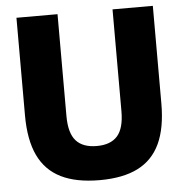

<svg xmlns="http://www.w3.org/2000/svg" viewBox="-53 -791 816 852"><g transform="rotate(-5 355.0 -365.0)"><path d="M51.5 -305.5V-740H234.5V-286.5Q234.5 -210 265 -176Q295.5 -142 357.5 -142Q419 -142 449.2 -176Q479.5 -210 479.5 -286.5V-740H659V-305.5Q659 -196 626.5 -126.5Q594 -57 527.5 -23.5Q461 10 357.5 10Q253 10 185.2 -23.5Q117.5 -57 84.5 -126.5Q51.5 -196 51.5 -305.5Z"/></g></svg>

Font: Encode Sans Semi Condensed ExBd
Style: Regular
Weight: 800
Width: 4
Designer: Multiple Designers
Foundry: Impallari Type
Version: Version 2.000